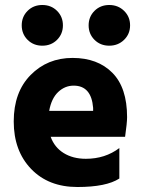

<svg xmlns="http://www.w3.org/2000/svg" viewBox="-20 -744 573 769"><path d="M149.5 -724Q185 -724 208.5 -700.5Q232 -677 232 -642.5Q232 -608 208.5 -584.5Q185 -561 149.5 -561Q114 -561 90.5 -584.5Q67 -608 67 -642.5Q67 -677 90.5 -700.5Q114 -724 149.5 -724ZM417.5 -724Q453 -724 477 -700.5Q501 -677 501 -642.5Q501 -608 477 -584.5Q453 -561 417.5 -561Q382 -561 358.5 -584.5Q335 -608 335 -642.5Q335 -677 358.5 -700.5Q382 -724 417.5 -724ZM275 -401Q240 -401 213 -375.5Q186 -350 177 -300H353V-312Q346 -401 275 -401ZM458 -29Q406 5 290 5Q174 5 104.5 -67.5Q35 -140 35 -257.5Q35 -375 102.5 -443.5Q170 -512 270.5 -512Q371 -512 430 -452.5Q489 -393 489 -275Q489 -252 481 -196H183Q198 -154 235 -131Q272 -108 324 -108Q401 -108 458 -151Z"/></svg>

Font: Hind Madurai
Style: Bold
Weight: 700
Designer: Jyotish Sonowal
Foundry: Indian Type Foundry
Version: Version 0.702;PS 1.0;hotconv 1.0.81;makeotf.lib2.5.63406